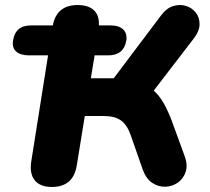

<svg xmlns="http://www.w3.org/2000/svg" viewBox="-20 -734 833 763"><path d="M186 9Q140 9 118.5 -17Q97 -43 104 -91L171 -514H95Q61 -514 44 -529.5Q27 -545 32 -573Q41 -633 103 -633H190Q205 -714 289 -714Q331 -714 353 -693.5Q375 -673 373 -633H419Q453 -633 469.5 -617Q486 -601 482 -573Q472 -514 410 -514H356L341 -423H432L621 -674Q642 -702 668.5 -710Q695 -718 719 -710.5Q743 -703 758 -684Q773 -665 773 -638Q773 -611 750 -581L591 -374Q613 -354 629.5 -325.5Q646 -297 661 -258L713 -116Q727 -79 718 -51.5Q709 -24 687 -8.5Q665 7 637.5 8Q610 9 585.5 -7Q561 -23 548 -58L499 -198Q485 -238 460.5 -255.5Q436 -273 392 -273H317L285 -76Q271 9 186 9Z"/></svg>

Font: Nunito Black
Style: Italic
Weight: 900
Italic angle: -9°
Designer: Vernon Adams
Foundry: Vernon Adams
Version: Version 3.601; ttfautohint (v1.8.2.53-6de2)